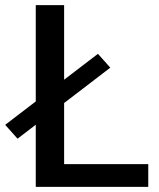

<svg xmlns="http://www.w3.org/2000/svg" viewBox="-54 -731 623 751"><path d="M14.6 -188.5 -33.7 -242.7 329.1 -520.5 377.4 -466.3ZM525.9 0H169.9V-88.9H525.9ZM196.8 0H85.9V-710.9H196.8Z"/></svg>

Font: Heebo Medium
Style: Regular
Weight: 500
Designer: Oded Ezer
Foundry: Ezer Type House
Version: Version 3.100